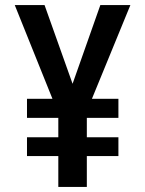

<svg xmlns="http://www.w3.org/2000/svg" viewBox="-20 -734 570 754"><path d="M209 0V-121H86V-195H209V-271H86V-346H186L38 -714H155L265 -405L374 -714H492L341 -346H445V-271H321V-195H445V-121H321V0Z"/></svg>

Font: Noto Sans Mono Condensed SemiBold
Style: Regular
Weight: 600
Width: 3
Designer: Monotype Design Team
Foundry: Monotype Imaging Inc.
Version: Version 2.014